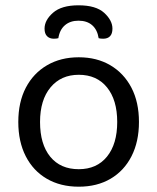

<svg xmlns="http://www.w3.org/2000/svg" viewBox="-20 -691 593 724"><path d="M504 -231Q504 -157 476 -102Q448 -47 397 -17Q346 13 277 13Q208 13 156.5 -17Q105 -47 77 -102Q49 -157 49 -231Q49 -306 77.5 -360.5Q106 -415 157.5 -445Q209 -475 277 -475Q345 -475 396 -445Q447 -415 475.5 -360.5Q504 -306 504 -231ZM277 -409Q210 -409 170.5 -361.5Q131 -314 131 -231Q131 -147 169.5 -100Q208 -53 277 -53Q345 -53 383.5 -100.5Q422 -148 422 -231Q422 -314 383.5 -361.5Q345 -409 277 -409ZM276 -613Q245 -613 225 -596Q205 -579 200 -547Q196 -546 192 -545.5Q188 -545 183 -545Q167 -545 157.5 -554.5Q148 -564 148 -583Q148 -615 180 -643Q212 -671 276 -671Q342 -671 373 -642.5Q404 -614 404 -583Q404 -564 395 -554.5Q386 -545 369 -545Q364 -545 359.5 -545.5Q355 -546 352 -547Q347 -579 327.5 -596Q308 -613 276 -613Z"/></svg>

Font: Baloo Tammudu 2
Style: Regular
Weight: 400
Designer: Maithili Shingre, Omkar Shende and Ek Type
Foundry: Ek Type
Version: Version 1.700